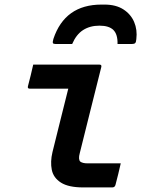

<svg xmlns="http://www.w3.org/2000/svg" viewBox="-20 -818 640 838"><path d="M414 -706Q373 -706 343 -687Q313 -668 295 -626H222Q213 -626 211 -630Q209 -634 213 -648Q263 -798 423 -798H436Q486 -798 518.5 -777Q551 -756 565.5 -722Q580 -688 575 -647Q574 -634 570 -630Q566 -626 556 -626H493Q494 -668 475 -687Q456 -706 414 -706ZM125 -536H414Q425 -536 422 -525Q398 -431 375 -337.5Q352 -244 328 -149Q321 -123 330 -113Q340 -105 363 -105H507Q502 -82 496 -58Q490 -34 484 -11Q481 0 470 0H343Q279 0 246 -21Q213 -42 206 -77Q199 -112 209 -154Q226 -225 243.5 -293Q261 -361 278 -431H110Q99 -431 102 -442Q108 -465 114 -489Q120 -513 125 -536Z"/></svg>

Font: Recursive Mn Lnr St SmB
Style: Italic
Weight: 600
Italic angle: -15°
Monospace: yes
Version: Version 1.079;hotconv 1.0.112;makeotfexe 2.5.65598; ttfautoh